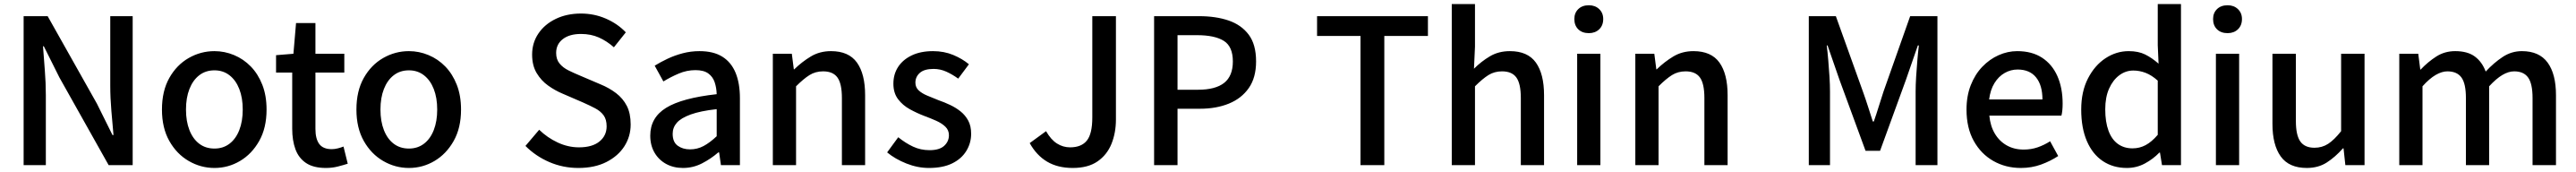

<svg xmlns="http://www.w3.org/2000/svg" viewBox="-20 -817 12757 851"><path d="M97 0V-737H216L460 -304L537 -149H542Q537 -205 531.5 -269Q526 -333 526 -393V-737H637V0H518L274 -434L197 -588H193Q197 -531 202 -469Q207 -407 207 -346V0Z M1042 14Q974 14 914.5 -20.5Q855 -55 818.5 -119.5Q782 -184 782 -275Q782 -367 818.5 -431.5Q855 -496 914.5 -530Q974 -564 1042 -564Q1092 -564 1139 -544.5Q1186 -525 1222 -488Q1258 -451 1279 -397.5Q1300 -344 1300 -275Q1300 -184 1263.5 -119.5Q1227 -55 1168.5 -20.5Q1110 14 1042 14ZM1042 -82Q1085 -82 1116.5 -106Q1148 -130 1165 -173.5Q1182 -217 1182 -275Q1182 -333 1165 -376.5Q1148 -420 1116.5 -444.5Q1085 -469 1042 -469Q998 -469 966.5 -444.5Q935 -420 918 -376.5Q901 -333 901 -275Q901 -217 918 -173.5Q935 -130 966.5 -106Q998 -82 1042 -82Z M1594 14Q1532 14 1495.5 -10.5Q1459 -35 1443 -78.5Q1427 -122 1427 -180V-458H1347V-544L1433 -551L1446 -703H1542V-551H1685V-458H1542V-179Q1542 -130 1561 -104.5Q1580 -79 1623 -79Q1637 -79 1653 -83Q1669 -87 1681 -92L1702 -7Q1680 0 1652.5 7Q1625 14 1594 14Z M2005 14Q1937 14 1877.5 -20.5Q1818 -55 1781.5 -119.5Q1745 -184 1745 -275Q1745 -367 1781.5 -431.5Q1818 -496 1877.5 -530Q1937 -564 2005 -564Q2055 -564 2102 -544.5Q2149 -525 2185 -488Q2221 -451 2242 -397.5Q2263 -344 2263 -275Q2263 -184 2226.5 -119.5Q2190 -55 2131.5 -20.5Q2073 14 2005 14ZM2005 -82Q2048 -82 2079.5 -106Q2111 -130 2128 -173.5Q2145 -217 2145 -275Q2145 -333 2128 -376.5Q2111 -420 2079.5 -444.5Q2048 -469 2005 -469Q1961 -469 1929.5 -444.5Q1898 -420 1881 -376.5Q1864 -333 1864 -275Q1864 -217 1881 -173.5Q1898 -130 1929.5 -106Q1961 -82 2005 -82Z M2844 14Q2768 14 2700.5 -15Q2633 -44 2582 -95L2650 -175Q2690 -136 2741.5 -112Q2793 -88 2847 -88Q2913 -88 2948.5 -117Q2984 -146 2984 -192Q2984 -226 2969 -246.5Q2954 -267 2927.5 -281Q2901 -295 2867 -310L2765 -354Q2729 -369 2694.5 -393.5Q2660 -418 2637.5 -455.5Q2615 -493 2615 -547Q2615 -605 2646 -651Q2677 -697 2732 -723.5Q2787 -750 2857 -750Q2922 -750 2980 -725Q3038 -700 3079 -657L3020 -583Q2985 -614 2945.5 -631.5Q2906 -649 2857 -649Q2800 -649 2767 -623.5Q2734 -598 2734 -555Q2734 -523 2751 -502.5Q2768 -482 2795.5 -468.5Q2823 -455 2852 -443L2953 -400Q2997 -382 3031 -356Q3065 -330 3084 -293Q3103 -256 3103 -201Q3103 -142 3072 -93.5Q3041 -45 2983 -15.5Q2925 14 2844 14Z M3362 14Q3315 14 3278.5 -6Q3242 -26 3221 -62Q3200 -98 3200 -146Q3200 -235 3278.5 -283.5Q3357 -332 3529 -351Q3528 -383 3519 -410Q3510 -437 3487.5 -453.5Q3465 -470 3424 -470Q3381 -470 3341 -453Q3301 -436 3265 -414L3222 -492Q3251 -510 3286 -526.5Q3321 -543 3361 -553.5Q3401 -564 3444 -564Q3513 -564 3557 -536.5Q3601 -509 3622.5 -457Q3644 -405 3644 -331V0H3550L3541 -63H3537Q3500 -31 3456 -8.5Q3412 14 3362 14ZM3397 -78Q3433 -78 3464 -94.5Q3495 -111 3529 -143V-277Q3448 -268 3400 -250.5Q3352 -233 3331.5 -209.5Q3311 -186 3311 -155Q3311 -114 3336 -96Q3361 -78 3397 -78Z M3807 0V-551H3901L3911 -474H3913Q3951 -511 3995 -537.5Q4039 -564 4095 -564Q4183 -564 4223.5 -507.5Q4264 -451 4264 -346V0H4149V-332Q4149 -403 4127 -433.5Q4105 -464 4056 -464Q4018 -464 3988.5 -445.5Q3959 -427 3922 -390V0Z M4580 14Q4524 14 4468.5 -8Q4413 -30 4373 -63L4428 -138Q4464 -109 4501.5 -91.5Q4539 -74 4583 -74Q4632 -74 4655.5 -95.5Q4679 -117 4679 -148Q4679 -173 4661.5 -190Q4644 -207 4616 -219.5Q4588 -232 4558 -243Q4521 -257 4485.5 -276.5Q4450 -296 4427 -326.5Q4404 -357 4404 -403Q4404 -450 4427.5 -486Q4451 -522 4495 -543Q4539 -564 4600 -564Q4655 -564 4700.5 -545Q4746 -526 4778 -499L4725 -428Q4696 -449 4666 -462.5Q4636 -476 4603 -476Q4557 -476 4535 -456.5Q4513 -437 4513 -408Q4513 -385 4529 -370Q4545 -355 4571.5 -344Q4598 -333 4628 -321Q4657 -311 4685.5 -297.5Q4714 -284 4737 -265.5Q4760 -247 4774.5 -220.5Q4789 -194 4789 -155Q4789 -109 4765 -70Q4741 -31 4695 -8.5Q4649 14 4580 14Z M5292 14Q5218 14 5165.5 -17Q5113 -48 5079 -109L5160 -168Q5184 -126 5214 -107Q5244 -88 5279 -88Q5335 -88 5362 -121.5Q5389 -155 5389 -236V-737H5506V-226Q5506 -160 5484 -105.5Q5462 -51 5415 -18.5Q5368 14 5292 14Z M5695 0V-737H5918Q6001 -737 6064 -715.5Q6127 -694 6163.5 -645.5Q6200 -597 6200 -513Q6200 -433 6164 -381.5Q6128 -330 6065.5 -304.5Q6003 -279 5922 -279H5811V0ZM5811 -373H5912Q5999 -373 6042 -407Q6085 -441 6085 -513Q6085 -587 6040 -615Q5995 -643 5907 -643H5811Z M6717 0V-639H6502V-737H7051V-639H6835V0Z M7169 0V-797H7284V-586L7279 -477Q7315 -513 7358 -538.5Q7401 -564 7457 -564Q7545 -564 7585.5 -507.5Q7626 -451 7626 -346V0H7511V-332Q7511 -403 7489 -433.5Q7467 -464 7418 -464Q7380 -464 7350.5 -445.5Q7321 -427 7284 -390V0Z M7790 0V-551H7905V0ZM7848 -653Q7815 -653 7795.5 -672Q7776 -691 7776 -723Q7776 -753 7795.5 -772Q7815 -791 7848 -791Q7879 -791 7899 -772Q7919 -753 7919 -723Q7919 -691 7899 -672Q7879 -653 7848 -653Z M8078 0V-551H8172L8182 -474H8184Q8222 -511 8266 -537.5Q8310 -564 8366 -564Q8454 -564 8494.5 -507.5Q8535 -451 8535 -346V0H8420V-332Q8420 -403 8398 -433.5Q8376 -464 8327 -464Q8289 -464 8259.5 -445.5Q8230 -427 8193 -390V0Z M8937 0V-737H9071L9205 -364Q9218 -328 9230 -290.5Q9242 -253 9254 -216H9259Q9272 -253 9283.5 -290.5Q9295 -328 9307 -364L9439 -737H9574V0H9466V-364Q9466 -397 9468.5 -437Q9471 -477 9474.5 -518Q9478 -559 9482 -592H9477L9418 -422L9290 -71H9218L9089 -422L9030 -592H9026Q9030 -559 9033.5 -518Q9037 -477 9039.5 -437Q9042 -397 9042 -364V0Z M9987 14Q9912 14 9851 -20.5Q9790 -55 9754 -119.5Q9718 -184 9718 -275Q9718 -342 9739 -395.5Q9760 -449 9796 -486.5Q9832 -524 9877 -544Q9922 -564 9969 -564Q10042 -564 10092 -531.5Q10142 -499 10168 -440.5Q10194 -382 10194 -304Q10194 -287 10192.5 -271.5Q10191 -256 10188 -245H9831Q9836 -193 9858.5 -155.5Q9881 -118 9917.5 -97.5Q9954 -77 10001 -77Q10038 -77 10070 -88Q10102 -99 10132 -118L10172 -45Q10134 -20 10087.5 -3Q10041 14 9987 14ZM9830 -325H10094Q10094 -395 10062.5 -434Q10031 -473 9971 -473Q9937 -473 9907 -456Q9877 -439 9856.5 -406Q9836 -373 9830 -325Z M10512 14Q10444 14 10393 -20Q10342 -54 10314 -119Q10286 -184 10286 -275Q10286 -364 10319.5 -429Q10353 -494 10406.5 -529Q10460 -564 10521 -564Q10569 -564 10602.5 -547.5Q10636 -531 10669 -502L10665 -593V-797H10780V0H10686L10676 -62H10673Q10642 -30 10601 -8Q10560 14 10512 14ZM10540 -83Q10575 -83 10605 -99Q10635 -115 10665 -150V-418Q10635 -445 10605 -456.5Q10575 -468 10544 -468Q10506 -468 10474.5 -444.5Q10443 -421 10424 -378.5Q10405 -336 10405 -276Q10405 -214 10421 -170.5Q10437 -127 10467.5 -105Q10498 -83 10540 -83Z M10953 0V-551H11068V0ZM11011 -653Q10978 -653 10958.5 -672Q10939 -691 10939 -723Q10939 -753 10958.5 -772Q10978 -791 11011 -791Q11042 -791 11062 -772Q11082 -753 11082 -723Q11082 -691 11062 -672Q11042 -653 11011 -653Z M11403 14Q11315 14 11274 -43Q11233 -100 11233 -204V-551H11349V-218Q11349 -148 11371 -117Q11393 -86 11441 -86Q11479 -86 11509 -105.5Q11539 -125 11573 -168V-551H11689V0H11594L11585 -83H11582Q11544 -40 11502 -13Q11460 14 11403 14Z M11861 0V-551H11955L11965 -473H11967Q12003 -511 12044.5 -537.5Q12086 -564 12138 -564Q12199 -564 12235 -537.5Q12271 -511 12289 -463Q12330 -507 12373.5 -535.5Q12417 -564 12468 -564Q12554 -564 12595.5 -507.5Q12637 -451 12637 -346V0H12521V-332Q12521 -403 12499 -433.5Q12477 -464 12430 -464Q12402 -464 12371.5 -446Q12341 -428 12306 -390V0H12191V-332Q12191 -403 12169 -433.5Q12147 -464 12099 -464Q12072 -464 12041 -446Q12010 -428 11976 -390V0Z"/></svg>

Font: Noto Sans JP Thin Medium
Style: Regular
Weight: 500
Version: Version 2.004-H2;hotconv 1.0.118;makeotfexe 2.5.65603